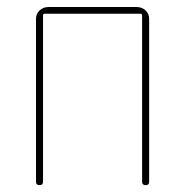

<svg xmlns="http://www.w3.org/2000/svg" viewBox="-20 -540 540 560"><path d="M85 -9.8V-485.4Q85 -500 95.7 -509.8Q106.4 -519.5 121.1 -519.5H378.9Q393.6 -519.5 404.3 -509.8Q415 -500 415 -485.4V-9.8Q415 0 404.8 0Q394.5 0 394.5 -9.8V-495.1Q394.5 -500 389.6 -500H110.4Q105.5 -500 105.5 -495.1V-9.8Q105.5 0 95.2 0Q85 0 85 -9.8Z"/></svg>

Font: Rounded-X Mgen+ 2m thin
Style: Regular
Weight: 100
Designer: [Source Han Sans]
Ryoko NISHIZUKA  (kana & ideographs); Paul D. Hunt (Latin, Greek & Cyrillic); Wenlong ZHANG  (bopomofo
Version: Version 1.059.20150602